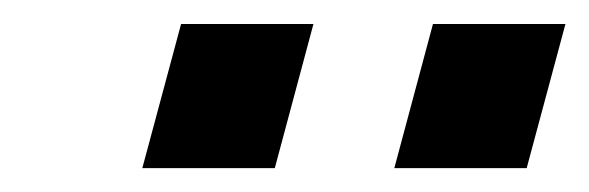

<svg xmlns="http://www.w3.org/2000/svg" viewBox="-20 -770 491 160"><path d="M451.2 -750 418.9 -629.9H308.6L340.8 -750ZM241.2 -750 209 -629.9H98.6L130.9 -750Z"/></svg>

Font: FreeUniversal
Style: BoldItalic
Weight: 700
Italic angle: -11°
Version: Version 1.001 March 22, 2017